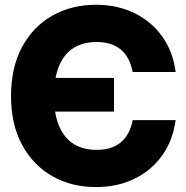

<svg xmlns="http://www.w3.org/2000/svg" viewBox="-20 -759 768 791"><path d="M375 11.7Q274.9 11.7 196 -33Q117.2 -77.6 71.3 -161.6Q25.4 -245.6 25.4 -363.3Q25.4 -481.9 71.3 -566.2Q117.2 -650.4 196 -694.8Q274.9 -739.3 375 -739.3Q463.9 -739.3 534.2 -704.8Q604.5 -670.4 648.7 -608.2Q692.9 -545.9 703.6 -462.4H526.4Q502.9 -585.9 377.9 -585.9Q308.1 -585.9 265.4 -548.1Q222.7 -510.3 209 -438H449.7V-299.3H207Q219.2 -222.7 262.5 -182.1Q305.7 -141.6 377.9 -141.6Q502 -141.6 526.9 -264.2H703.6Q692.4 -180.7 648.2 -118.7Q604 -56.6 533.9 -22.5Q463.9 11.7 375 11.7Z"/></svg>

Font: Inter Display ExtraBold
Style: Regular
Weight: 800
Designer: Rasmus Andersson
Foundry: rsms
Version: Version 4.000;git-a52131595